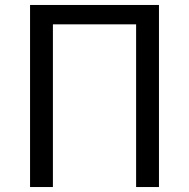

<svg xmlns="http://www.w3.org/2000/svg" viewBox="-20 -753 761 773"><path d="M101 0V-733H620V0H528V-655H193V0Z"/></svg>

Font: Chocolate Classical Sans
Style: Regular
Weight: 400
Designer: 田海東、宇文滿月
Foundry: Moonlit Owen
Version: Version 1.001